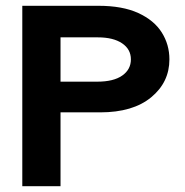

<svg xmlns="http://www.w3.org/2000/svg" viewBox="-20 -643 640 663"><path d="M57 0V-623H320Q403 -623 457.5 -598Q512 -573 538.5 -531Q565 -489 565 -438Q565 -359 502 -307Q439 -255 326 -255H189V0ZM189 -361H316Q372 -361 402 -382Q432 -403 432 -438Q432 -473 401.5 -493.5Q371 -514 318 -514H189Z"/></svg>

Font: Inconsolata Expanded ExtraBold
Style: Regular
Weight: 800
Width: 7
Monospace: yes
Designer: Raph Levien, Cyreal, Brenton Simpson
Foundry: Raph Levien, Cyreal, Google
Version: Version 3.001; ttfautohint (v1.8.2.53-6de2)